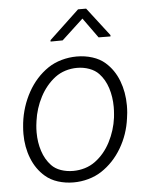

<svg xmlns="http://www.w3.org/2000/svg" viewBox="-53 -788 651 842"><g transform="rotate(-5 272.0 -367.0)"><path d="M357.9 -744.1 454.1 -619.1 453.6 -613.3 401.4 -613.8 337.9 -702.1 243.2 -614.3 189.9 -613.8 190.4 -620.1 322.3 -744.1ZM39.1 -269Q47.9 -340.8 82 -402.6Q116.2 -464.4 171.4 -502Q198.2 -520 231.2 -529.3Q264.2 -538.6 298.3 -538.6Q334.5 -538.6 366.9 -528.3Q399.4 -518.1 422.4 -498Q460.4 -464.8 479.7 -414.6Q499 -364.3 499 -305.7Q499 -289.6 497.6 -273.4L494.6 -249.5Q485.4 -179.2 450.2 -119.6Q415 -60.1 360.4 -24.4Q334 -7.3 302 1.5Q270 10.3 237.3 10.3Q201.2 10.3 168.7 0Q136.2 -10.3 113.3 -30.3Q75.2 -63 55.7 -112.8Q36.1 -162.6 36.1 -220.2Q36.1 -236.8 37.6 -252.9ZM95.7 -252.9Q94.2 -237.8 94.2 -221.7Q94.2 -178.2 106.7 -139.9Q119.1 -101.6 144.5 -74.7Q160.6 -57.6 185.8 -48.8Q210.9 -40 239.7 -40Q266.1 -40 291.3 -47.6Q316.4 -55.2 336.9 -70.3Q378.9 -101.1 404.8 -151.4Q430.7 -201.7 438 -257.3L439.5 -272.9Q440.9 -288.6 440.9 -304.2Q440.9 -348.1 428.5 -387.2Q416 -426.3 390.6 -453.1Q374.5 -470.2 349.1 -479.5Q323.7 -488.8 295.4 -488.8Q269 -488.8 243.9 -481Q218.8 -473.1 198.7 -458Q157.2 -426.3 131.3 -376.7Q105.5 -327.1 98.1 -272Z"/></g></svg>

Font: Mardoto Light
Style: Italic
Weight: 300
Italic angle: -12°
Designer: Christian Robertson, Vahan Hovhannisyan
Foundry: Google
Version: Version 1.000